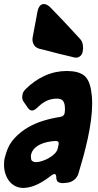

<svg xmlns="http://www.w3.org/2000/svg" viewBox="-57 -925 487 952"><path d="M354 -676Q352 -656 341.5 -647.5Q331 -639 320 -639Q317 -639 307 -641L300 -643Q234 -658 168 -676L139 -683Q119 -689 111.5 -702Q104 -715 104 -728Q104 -737 105 -740L110 -767Q114 -787 117.5 -807Q121 -827 125 -847L128 -864Q136 -905 160 -905Q178 -905 197 -884L221 -859Q238 -842 255.5 -823Q273 -804 292 -784L339 -733Q349 -722 352 -710.5Q355 -699 355 -685ZM71 -484Q113 -526 165 -549.5Q217 -573 274 -573Q331 -573 359.5 -551Q388 -529 396 -468Q400 -445 400 -414Q400 -373 394 -328Q388 -283 378 -237.5Q368 -192 356 -148Q344 -104 332 -65Q327 -47 311.5 -34Q296 -21 276 -19L255 -17Q240 -17 231 -23Q222 -29 222 -46Q222 -62 213 -62Q207 -62 196 -54Q168 -31 133 -13Q98 5 61 7Q37 7 18.5 -2.5Q0 -12 -12 -28Q-24 -44 -30.5 -64.5Q-37 -85 -37 -107Q-37 -108 -36.5 -123Q-36 -138 -26 -168Q-13 -210 15.5 -240.5Q44 -271 80.5 -292.5Q117 -314 158.5 -326.5Q200 -339 240 -345Q263 -348 264 -369Q265 -374 265 -378Q265 -382 265 -386Q265 -411 256.5 -423.5Q248 -436 226 -436Q197 -436 174 -425Q151 -414 131 -394Q114 -377 102 -377Q91 -377 82 -389L62 -418Q53 -430 53 -444Q53 -448 55 -459Q57 -470 71 -484ZM233 -205Q234 -208 234 -213Q234 -222 229 -224Q224 -226 216 -226Q199 -225 179 -221Q159 -217 141.5 -208.5Q124 -200 111.5 -186.5Q99 -173 96 -152Q96 -144 97.5 -135.5Q99 -127 108 -124Q113 -121 121 -121Q134 -121 151.5 -126.5Q169 -132 185.5 -141.5Q202 -151 214 -163Q226 -175 229 -188Z"/></svg>

Font: Bangerz 2
Style: Regular
Weight: 400
Designer: vernon adams
Foundry: Vernon Adams
Version: Version 2.10;December 28, 2023;FontCreator 13.0.0.2683 64-bi